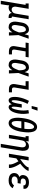

<svg xmlns="http://www.w3.org/2000/svg" viewBox="1982 -2802 1010 5065"><g transform="rotate(90 2487.5 -270.0)"><path d="M-25 215 84 -440H47V-520H188L136 -207Q133 -192 131.5 -176.5Q130 -161 132 -146Q134 -131 139 -117Q144 -103 153 -92.5Q162 -82 176.5 -77Q191 -72 207 -72Q227 -72 247 -80.5Q267 -89 282 -105Q297 -121 305 -141.5Q313 -162 316 -182L372 -520H463L393 -99Q392 -93 392.5 -88Q393 -83 396.5 -79Q400 -75 405.5 -73.5Q411 -72 416 -72H431V8H402Q382 8 363 3.5Q344 -1 329.5 -12.5Q315 -24 306.5 -41.5Q298 -59 300 -79Q289 -60 273.5 -43.5Q258 -27 239 -15Q220 -3 199 2.5Q178 8 157 8Q141 8 125.5 5Q110 2 97 -6Q95 22 92 50.5Q89 79 84 107L66 215Z M675 8Q647 8 621.5 1Q596 -6 576.5 -22.5Q557 -39 545.5 -62.5Q534 -86 529 -112Q524 -138 525.5 -165.5Q527 -193 531 -221L551 -341Q555 -364 562 -387Q569 -410 580.5 -431.5Q592 -453 609 -472Q626 -491 647 -504Q668 -517 692 -522.5Q716 -528 739 -528Q763 -528 784 -518.5Q805 -509 819.5 -492.5Q834 -476 843 -456Q852 -436 857 -414Q866 -441 874 -467.5Q882 -494 891 -520H977Q953 -453 929.5 -385.5Q906 -318 881 -251Q885 -188 887.5 -125.5Q890 -63 893 0H807Q808 -23 808 -46.5Q808 -70 808 -93Q797 -74 783.5 -56Q770 -38 753 -23.5Q736 -9 715.5 -0.5Q695 8 675 8ZM676 -72Q690 -72 704 -80Q718 -88 728.5 -99.5Q739 -111 748 -124.5Q757 -138 763.5 -152Q770 -166 776.5 -180Q783 -194 788.5 -208Q794 -222 799.5 -236.5Q805 -251 811 -265Q810 -284 809 -302Q808 -320 806 -338Q804 -356 800.5 -373.5Q797 -391 790.5 -407Q784 -423 771 -435.5Q758 -448 740 -448Q726 -448 712 -443Q698 -438 687 -428.5Q676 -419 668 -406.5Q660 -394 654.5 -381Q649 -368 645.5 -354.5Q642 -341 640 -327L620 -207Q618 -193 616.5 -178.5Q615 -164 615.5 -149.5Q616 -135 619 -121.5Q622 -108 629 -96.5Q636 -85 648.5 -78.5Q661 -72 676 -72Z M1310 0Q1289 0 1268 -3.5Q1247 -7 1229.5 -15.5Q1212 -24 1198.5 -39Q1185 -54 1178 -72.5Q1171 -91 1171 -112Q1171 -133 1174 -155L1222 -440H1078L1091 -520H1469L1456 -440H1312L1264 -155Q1262 -141 1262.5 -128Q1263 -115 1268.5 -103.5Q1274 -92 1285 -86Q1296 -80 1310 -80H1391V0Z M1675 8Q1647 8 1621.5 1Q1596 -6 1576.5 -22.5Q1557 -39 1545.5 -62.5Q1534 -86 1529 -112Q1524 -138 1525.5 -165.5Q1527 -193 1531 -221L1551 -341Q1555 -364 1562 -387Q1569 -410 1580.5 -431.5Q1592 -453 1609 -472Q1626 -491 1647 -504Q1668 -517 1692 -522.5Q1716 -528 1739 -528Q1763 -528 1784 -518.5Q1805 -509 1819.5 -492.5Q1834 -476 1843 -456Q1852 -436 1857 -414Q1866 -441 1874 -467.5Q1882 -494 1891 -520H1977Q1953 -453 1929.5 -385.5Q1906 -318 1881 -251Q1885 -188 1887.5 -125.5Q1890 -63 1893 0H1807Q1808 -23 1808 -46.5Q1808 -70 1808 -93Q1797 -74 1783.5 -56Q1770 -38 1753 -23.5Q1736 -9 1715.5 -0.5Q1695 8 1675 8ZM1676 -72Q1690 -72 1704 -80Q1718 -88 1728.5 -99.5Q1739 -111 1748 -124.5Q1757 -138 1763.5 -152Q1770 -166 1776.5 -180Q1783 -194 1788.5 -208Q1794 -222 1799.5 -236.5Q1805 -251 1811 -265Q1810 -284 1809 -302Q1808 -320 1806 -338Q1804 -356 1800.5 -373.5Q1797 -391 1790.5 -407Q1784 -423 1771 -435.5Q1758 -448 1740 -448Q1726 -448 1712 -443Q1698 -438 1687 -428.5Q1676 -419 1668 -406.5Q1660 -394 1654.5 -381Q1649 -368 1645.5 -354.5Q1642 -341 1640 -327L1620 -207Q1618 -193 1616.5 -178.5Q1615 -164 1615.5 -149.5Q1616 -135 1619 -121.5Q1622 -108 1629 -96.5Q1636 -85 1648.5 -78.5Q1661 -72 1676 -72Z M2310 0Q2288 0 2267 -3.5Q2246 -7 2228 -16.5Q2210 -26 2197 -42Q2184 -58 2178 -77Q2172 -96 2172 -118Q2172 -140 2175 -161L2222 -440H2097V-520H2325L2263 -148Q2261 -135 2262 -122.5Q2263 -110 2269 -100Q2275 -90 2286 -85Q2297 -80 2310 -80H2391V0Z M2779 8Q2763 8 2749 1Q2735 -6 2726.5 -19Q2718 -32 2713.5 -47Q2709 -62 2706 -77Q2699 -62 2689.5 -47Q2680 -32 2667.5 -19Q2655 -6 2638 1Q2621 8 2605 8Q2585 8 2568.5 -1Q2552 -10 2541.5 -25Q2531 -40 2525 -57.5Q2519 -75 2516 -94Q2513 -113 2512.5 -132Q2512 -151 2512.5 -171Q2513 -191 2515 -210.5Q2517 -230 2520 -250Q2532 -321 2556.5 -391Q2581 -461 2616 -528L2696 -491Q2663 -430 2641.5 -366Q2620 -302 2609 -237Q2607 -228 2606 -219Q2605 -210 2603.5 -201Q2602 -192 2601.5 -183.5Q2601 -175 2600.5 -166Q2600 -157 2599.5 -148Q2599 -139 2599 -130.5Q2599 -122 2599.5 -113.5Q2600 -105 2602 -96.5Q2604 -88 2608 -80Q2612 -72 2621 -72Q2630 -72 2636 -79.5Q2642 -87 2646.5 -94.5Q2651 -102 2654 -110.5Q2657 -119 2660 -127Q2663 -135 2665.5 -143.5Q2668 -152 2670.5 -160Q2673 -168 2674.5 -176.5Q2676 -185 2678 -193.5Q2680 -202 2682 -210Q2684 -218 2685.5 -226.5Q2687 -235 2688.5 -243.5Q2690 -252 2692 -260L2705 -338H2795L2782 -260Q2780 -252 2779.5 -243.5Q2779 -235 2777.5 -226.5Q2776 -218 2775 -210Q2774 -202 2773 -193.5Q2772 -185 2771.5 -176.5Q2771 -168 2770.5 -160Q2770 -152 2769.5 -143.5Q2769 -135 2769 -127Q2769 -119 2770 -111Q2771 -103 2772.5 -95Q2774 -87 2778 -79.5Q2782 -72 2790 -72Q2799 -72 2805 -79.5Q2811 -87 2815.5 -95Q2820 -103 2822.5 -111Q2825 -119 2828.5 -127Q2832 -135 2834.5 -143.5Q2837 -152 2839.5 -160Q2842 -168 2843.5 -176.5Q2845 -185 2847 -193Q2849 -201 2851 -209.5Q2853 -218 2855 -226.5Q2857 -235 2858 -243Q2859 -251 2861 -260Q2871 -324 2871 -388.5Q2871 -453 2858 -513L2946 -528Q2959 -461 2960.5 -391Q2962 -321 2950 -250Q2947 -230 2942 -210.5Q2937 -191 2931.5 -171Q2926 -151 2918.5 -132Q2911 -113 2902 -94Q2893 -75 2881 -57.5Q2869 -40 2853.5 -25Q2838 -10 2818.5 -1Q2799 8 2779 8ZM2751 -600 2789 -755H2875L2822 -600Z M3204 8Q3173 8 3146.5 -6Q3120 -20 3104 -44Q3088 -68 3079 -96.5Q3070 -125 3066 -155Q3062 -185 3061 -215.5Q3060 -246 3062.5 -277Q3065 -308 3068.5 -339Q3072 -370 3077 -401Q3082 -428 3087 -454.5Q3092 -481 3099.5 -507Q3107 -533 3116.5 -559Q3126 -585 3138.5 -610Q3151 -635 3167 -659Q3183 -683 3204 -702.5Q3225 -722 3252 -732.5Q3279 -743 3305 -743Q3336 -743 3362.5 -729Q3389 -715 3405 -691Q3421 -667 3430 -638.5Q3439 -610 3443 -580Q3447 -550 3448 -519.5Q3449 -489 3446.5 -458Q3444 -427 3440.5 -396Q3437 -365 3432 -334Q3428 -307 3422.5 -280.5Q3417 -254 3409.5 -228Q3402 -202 3393 -176Q3384 -150 3371 -125Q3358 -100 3342 -76Q3326 -52 3305 -32.5Q3284 -13 3257 -2.5Q3230 8 3204 8ZM3352 -407Q3355 -422 3356 -436.5Q3357 -451 3358 -465.5Q3359 -480 3360 -494.5Q3361 -509 3361 -523Q3361 -537 3360 -551.5Q3359 -566 3357.5 -580Q3356 -594 3353 -607.5Q3350 -621 3344.5 -633.5Q3339 -646 3327.5 -654.5Q3316 -663 3302 -663Q3287 -663 3274 -654.5Q3261 -646 3250.5 -633.5Q3240 -621 3232 -607.5Q3224 -594 3217.5 -580Q3211 -566 3206 -552Q3201 -538 3196.5 -523.5Q3192 -509 3188 -494.5Q3184 -480 3180.5 -465.5Q3177 -451 3174.5 -436.5Q3172 -422 3169 -407ZM3207 -72Q3222 -72 3235 -80.5Q3248 -89 3259 -101.5Q3270 -114 3277.5 -127.5Q3285 -141 3291.5 -155Q3298 -169 3303 -183Q3308 -197 3312.5 -211.5Q3317 -226 3321 -240.5Q3325 -255 3328.5 -269.5Q3332 -284 3335 -298.5Q3338 -313 3340 -328H3157Q3155 -313 3153.5 -298.5Q3152 -284 3151 -269.5Q3150 -255 3149 -240.5Q3148 -226 3148 -212Q3148 -198 3149 -183.5Q3150 -169 3151.5 -155Q3153 -141 3156.5 -127.5Q3160 -114 3165 -101.5Q3170 -89 3181.5 -80.5Q3193 -72 3207 -72Z M3750 215 3838 -313Q3840 -328 3841.5 -343.5Q3843 -359 3841 -374Q3839 -389 3834.5 -403Q3830 -417 3820.5 -427.5Q3811 -438 3797 -443Q3783 -448 3767 -448Q3747 -448 3726.5 -439.5Q3706 -431 3691.5 -415Q3677 -399 3669 -378.5Q3661 -358 3658 -338L3602 0H3511L3584 -440H3547V-520H3688L3675 -442Q3686 -461 3701 -477.5Q3716 -494 3734.5 -505.5Q3753 -517 3774.5 -522.5Q3796 -528 3816 -528Q3842 -528 3864.5 -519Q3887 -510 3902 -491Q3917 -472 3923.5 -449Q3930 -426 3932.5 -401Q3935 -376 3933 -350.5Q3931 -325 3926 -299L3841 215Z M4011 0 4097 -520H4188L4151 -296Q4167 -308 4183.5 -319.5Q4200 -331 4215.5 -343Q4231 -355 4247.5 -368Q4264 -381 4279 -394Q4294 -407 4308.5 -421Q4323 -435 4336 -450.5Q4349 -466 4359 -483.5Q4369 -501 4372 -520H4463Q4459 -497 4447 -475.5Q4435 -454 4419 -434.5Q4403 -415 4386 -397.5Q4369 -380 4350.5 -363Q4332 -346 4313 -330.5Q4294 -315 4273 -299Q4288 -277 4301.5 -254Q4315 -231 4327.5 -207.5Q4340 -184 4351 -159.5Q4362 -135 4370 -109Q4378 -83 4384 -56Q4390 -29 4385 0H4294Q4298 -24 4294.5 -46.5Q4291 -69 4284.5 -90.5Q4278 -112 4269.5 -132.5Q4261 -153 4251.5 -173Q4242 -193 4231.5 -212.5Q4221 -232 4210 -251Q4191 -237 4171.5 -223Q4152 -209 4134 -195L4102 0Z M4716 8Q4689 8 4663.5 4.5Q4638 1 4614 -7.5Q4590 -16 4570 -31.5Q4550 -47 4538 -68.5Q4526 -90 4522 -116Q4518 -142 4523 -169Q4526 -187 4534 -205Q4542 -223 4556.5 -237Q4571 -251 4588.5 -260Q4606 -269 4625 -275Q4611 -284 4599 -296.5Q4587 -309 4580.5 -325Q4574 -341 4573.5 -359Q4573 -377 4576 -396Q4580 -416 4588.5 -436Q4597 -456 4612 -472Q4627 -488 4645.5 -499Q4664 -510 4684 -516.5Q4704 -523 4725 -525.5Q4746 -528 4766 -528Q4788 -528 4809.5 -525.5Q4831 -523 4851.5 -516.5Q4872 -510 4889.5 -498.5Q4907 -487 4919 -470.5Q4931 -454 4935 -432.5Q4939 -411 4935 -389L4934 -383H4844L4845 -386Q4847 -401 4841 -414.5Q4835 -428 4823 -435.5Q4811 -443 4796 -445.5Q4781 -448 4766 -448Q4750 -448 4734 -445.5Q4718 -443 4702.5 -435Q4687 -427 4677.5 -412.5Q4668 -398 4665 -382Q4662 -366 4667 -350.5Q4672 -335 4684 -326Q4696 -317 4712 -313.5Q4728 -310 4745 -310H4800L4787 -230H4732Q4720 -230 4707 -229Q4694 -228 4681.5 -225Q4669 -222 4657.5 -216.5Q4646 -211 4636 -202.5Q4626 -194 4619.5 -182Q4613 -170 4611 -158Q4607 -137 4615 -118.5Q4623 -100 4639.5 -89.5Q4656 -79 4676 -75.5Q4696 -72 4717 -72Q4735 -72 4752.5 -74.5Q4770 -77 4787.5 -84.5Q4805 -92 4820 -105Q4835 -118 4845 -134L4920 -98Q4905 -72 4882 -50.5Q4859 -29 4831.5 -15.5Q4804 -2 4774.5 3Q4745 8 4716 8Z"/></g></svg>

Font: Iosevka Curly Slab Medium
Style: Italic
Weight: 500
Italic angle: -9°
Monospace: yes
Designer: Belleve Invis
Foundry: Belleve Invis
Version: Version 22.1.2; ttfautohint (v1.8.4)